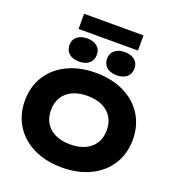

<svg xmlns="http://www.w3.org/2000/svg" viewBox="-199 -1322 1364 1494"><g transform="rotate(20 483.0 -575.0)"><path d="M36.2 -375Q36.2 -491 92.2 -579.8Q148.1 -668.6 249.2 -717.6Q350.2 -766.6 483.1 -766.6Q615.9 -766.6 717 -717.6Q818.1 -668.6 874 -579.8Q930 -491 930 -375Q930 -259 874 -170.2Q818.1 -81.4 717 -32.4Q615.9 16.6 483.1 16.6Q350.2 16.6 249.2 -32.4Q148.1 -81.4 92.2 -170.2Q36.2 -259 36.2 -375ZM714.1 -375Q714.1 -436.9 686.2 -482.1Q658.2 -527.3 606.2 -551.5Q554.3 -575.8 483.1 -575.8Q411.9 -575.8 360 -551.5Q308 -527.3 280 -482.1Q252.1 -436.9 252.1 -375Q252.1 -313.1 280 -267.9Q308 -222.7 360 -198.5Q411.9 -174.2 483.1 -174.2Q554.3 -174.2 606.2 -198.5Q658.2 -222.7 686.2 -267.9Q714.1 -313.1 714.1 -375ZM214.2 -900.9Q214.2 -944.6 245.1 -969.9Q276.1 -995.3 327.6 -995.3Q379.2 -995.3 410.2 -969.9Q441.1 -944.6 441.1 -900.9Q441.1 -855.3 410.5 -829.4Q379.9 -803.6 327.6 -803.6Q275.4 -803.6 244.8 -829.4Q214.2 -855.3 214.2 -900.9ZM525.4 -900.9Q525.4 -944.6 556.4 -969.9Q587.3 -995.3 638.9 -995.3Q690.5 -995.3 721.4 -969.9Q752.4 -944.6 752.4 -900.9Q752.4 -855.3 721.8 -829.4Q691.1 -803.6 638.9 -803.6Q586.6 -803.6 556 -829.4Q525.4 -855.3 525.4 -900.9ZM238.2 -1166.9H730V-1041.3H238.2Z"/></g></svg>

Font: Unbounded Variable
Style: Regular
Weight: 400
Designer: Luke Prowse, Jean-Baptiste Morizot, Fátima Lázaro, Florian Runge
Foundry: NaN
Version: Version 1.600;FEAKit 1.0